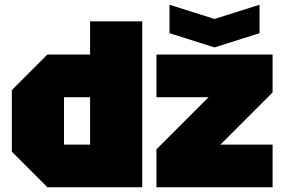

<svg xmlns="http://www.w3.org/2000/svg" viewBox="-20 -790 1190 810"><path d="M580 -700V0H180L30 -150V-410L180 -560H360V-700ZM250 -180H360V-380H250ZM640 0V-160L860 -380H640V-560H1130V-400L910 -180H1130V0ZM1075 -770V-650L885 -590L695 -650V-770L885 -710Z"/></svg>

Font: Tektur Black
Style: Regular
Weight: 900
Designer: Adam Jagosz
Foundry: Adam Jagosz
Version: Version 1.005;gftools[0.9.30]